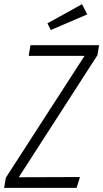

<svg xmlns="http://www.w3.org/2000/svg" viewBox="-31 -902 496 922"><path d="M362.8 -881.8 388.2 -833 212.9 -757.8 196.8 -790ZM-11.2 0 -2.9 -48.8 375 -633.8H106.9L115.2 -685.1H444.8L437 -637.2L59.1 -50.8L353 -51.8L336.9 0Z"/></svg>

Font: Fira Sans Compressed Light
Style: Italic
Weight: 300
Width: 3
Italic angle: -8°
Designer: Carrois Corporate & Edenspiekermann AG
Foundry: Carrois Corporate GbR & Edenspiekermann AG
Version: Version 4.203;PS 004.203;hotconv 1.0.88;makeotf.lib2.5.64775